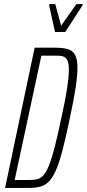

<svg xmlns="http://www.w3.org/2000/svg" viewBox="-20 -922 426 942"><path d="M5 0 150 -688H251Q290 -688 314 -680.5Q338 -673 349 -651.5Q360 -630 360 -591Q360 -551 351 -491.5Q342 -432 323 -344Q305 -257 289.5 -196Q274 -135 258.5 -96.5Q243 -58 225 -37Q207 -16 182.5 -8Q158 0 124 0ZM52 -39H128Q149 -39 165 -43.5Q181 -48 194.5 -63.5Q208 -79 221 -112Q234 -145 248.5 -201Q263 -257 281 -344Q301 -433 309.5 -490Q318 -547 318 -580Q318 -603 314 -617Q310 -631 302 -638Q294 -645 283 -647Q272 -649 257 -649H183ZM250 -765 221 -896 222 -902H251L280 -796L355 -902H386L385 -896L300 -765Z"/></svg>

Font: Saira UltraCondensed ExtraLight
Style: Italic
Weight: 250
Width: 1
Italic angle: -12°
Designer: Hector Gatti with collaboration of the Omnibus-Type team
Foundry: Omnibus-Type
Version: Version 1.101